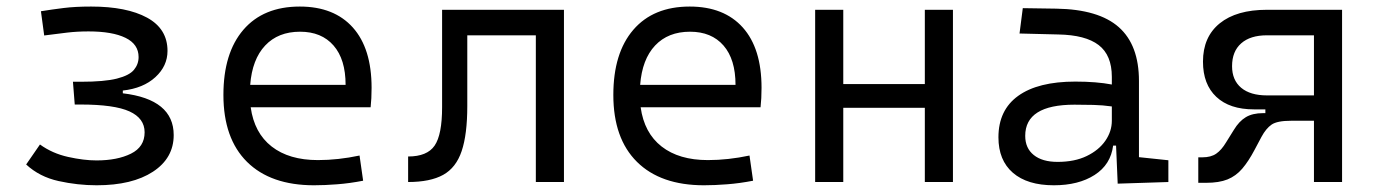

<svg xmlns="http://www.w3.org/2000/svg" viewBox="-20 -547 4142 577"><path d="M270.5 9.8Q213.4 9.8 156 -2.9Q98.6 -15.6 58.6 -52.7L100.1 -112.8Q137.2 -85.9 184.6 -75.4Q231.9 -64.9 270 -64.9Q332.5 -64.9 373.5 -85.2Q414.6 -105.5 414.6 -149.4Q414.6 -191.4 369.1 -212.2Q323.7 -232.9 221.7 -232.9H204.6L199.2 -301.3H223.1Q293.9 -301.3 331.3 -310.8Q368.7 -320.3 382.6 -337.2Q396.5 -354 396.5 -375.5Q396.5 -414.1 357.2 -433.3Q317.9 -452.6 246.1 -452.6Q211.4 -452.6 181.6 -449Q151.9 -445.3 112.8 -440.4L103 -513.2Q136.2 -518.6 170.9 -522.9Q205.6 -527.3 253.9 -527.3Q360.8 -527.3 422.1 -493.9Q483.4 -460.4 483.4 -394Q483.4 -348.6 447 -315.2Q410.6 -281.7 349.1 -274.9V-266.6Q502 -248.5 502 -141.1Q502 -71.8 439.7 -31Q377.4 9.8 270.5 9.8Z M923.8 9.8Q793.5 9.8 722.4 -60.5Q651.4 -130.9 651.4 -261.7Q651.4 -387.7 711.4 -457.5Q771.5 -527.3 880.9 -527.3Q983.9 -527.3 1040.3 -464.4Q1096.7 -401.4 1096.7 -283.2Q1096.7 -250.5 1093.8 -224.6H733.4Q744.1 -147.5 796.4 -106.7Q848.6 -65.9 935.5 -65.9Q996.1 -65.9 1060.5 -79.6L1071.3 -3.9Q1031.2 3.9 993.7 6.8Q956.1 9.8 923.8 9.8ZM731.9 -292H1018.6Q1018.6 -368.7 982.4 -410.2Q946.3 -451.7 881.8 -451.7Q815.9 -451.7 776.9 -410.2Q737.8 -368.7 731.9 -292Z M1206.5 0V-76.7Q1263.7 -76.7 1286.1 -109.4Q1308.6 -142.1 1308.6 -225.1V-517.6H1674.8V0H1590.3V-440.9H1384.3V-228.5Q1384.3 -143.1 1367.4 -93Q1350.6 -43 1311.8 -21.5Q1272.9 0 1206.5 0Z M2095.7 9.8Q1965.3 9.8 1894.3 -60.5Q1823.2 -130.9 1823.2 -261.7Q1823.2 -387.7 1883.3 -457.5Q1943.4 -527.3 2052.7 -527.3Q2155.8 -527.3 2212.2 -464.4Q2268.6 -401.4 2268.6 -283.2Q2268.6 -250.5 2265.6 -224.6H1905.3Q1916 -147.5 1968.3 -106.7Q2020.5 -65.9 2107.4 -65.9Q2168 -65.9 2232.4 -79.6L2243.2 -3.9Q2203.1 3.9 2165.5 6.8Q2127.9 9.8 2095.7 9.8ZM1903.8 -292H2190.4Q2190.4 -368.7 2154.3 -410.2Q2118.2 -451.7 2053.7 -451.7Q1987.8 -451.7 1948.7 -410.2Q1909.7 -368.7 1903.8 -292Z M2759.3 0V-223.1H2514.2V0H2429.7V-517.6H2514.2V-294.4H2759.3V-517.6H2843.8V0Z M3338.9 4.9 3334 -109.4H3325.2Q3317.9 -52.2 3269.5 -21.2Q3221.2 9.8 3147 9.8Q3067.4 9.8 3023.9 -27.8Q2980.5 -65.4 2980.5 -134.3Q2980.5 -216.3 3040 -259Q3099.6 -301.8 3211.4 -301.8Q3275.4 -301.8 3321.3 -293V-315.9Q3321.3 -381.3 3281.7 -411.6Q3242.2 -441.9 3160.6 -443.4L3043.9 -446.3L3053.7 -522.5L3154.3 -521Q3281.7 -519 3342.3 -465.3Q3402.8 -411.6 3402.8 -303.7V-74.7L3491.2 -65.4V0ZM3321.3 -227.1Q3294.4 -231 3265.9 -231.7Q3237.3 -232.4 3209 -232.4Q3061 -232.4 3061 -138.7Q3061 -101.6 3086.7 -81.1Q3112.3 -60.5 3158.2 -60.5Q3209.5 -60.5 3245.8 -78.1Q3282.2 -95.7 3301.8 -124Q3321.3 -152.3 3321.3 -184.1Z M3748.5 -218.3Q3675.3 -218.3 3635.3 -255.9Q3595.2 -293.5 3595.2 -361.8Q3595.2 -436 3645.5 -476.8Q3695.8 -517.6 3787.6 -517.6H4013.2V0H3928.7V-184.1H3859.9Q3818.4 -184.1 3801.5 -172.6Q3784.7 -161.1 3771 -135.7L3750 -96.2Q3731.9 -62 3713.1 -40Q3694.3 -18.1 3668.9 -7.8Q3643.6 2.4 3604.5 2.4H3581.1V-74.2H3593.3Q3619.1 -74.2 3635 -85.2Q3650.9 -96.2 3664.6 -119.1L3688 -156.7Q3703.6 -182.6 3723.9 -194.8Q3744.1 -207 3775.9 -207H3782.7V-218.3ZM3928.7 -260.3V-440.9H3787.6Q3737.3 -440.9 3710 -416.7Q3682.6 -392.6 3682.6 -348.1Q3682.6 -306.2 3710 -283.2Q3737.3 -260.3 3787.6 -260.3Z"/></svg>

Font: Cascadia Code PL SemiLight
Style: Regular
Weight: 350
Monospace: yes
Designer: Aaron Bell
Foundry: Saja Typeworks
Version: Version 2404.023; ttfautohint (v1.8.4)